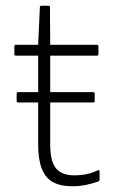

<svg xmlns="http://www.w3.org/2000/svg" viewBox="-20 -638 407 669"><path d="M43 -281Q38 -281 38 -286V-311Q38 -317 43 -317H113H155H304Q310 -317 310 -311V-286Q310 -281 304 -281ZM232 11Q191 11 164.5 -3.5Q138 -18 125.5 -50.5Q113 -83 113 -134V-444H35Q30 -444 30 -450V-476Q30 -482 35 -482H113L119 -613Q119 -618 124 -618H149Q154 -618 154 -613L155 -482H317Q323 -482 323 -476V-450Q323 -444 317 -444H155V-134Q155 -76 175 -51.5Q195 -27 240 -27Q261 -27 282.5 -31.5Q304 -36 321 -45Q327 -47 327 -40V-13Q327 -8 323 -6Q305 1 281 6Q257 11 232 11Z"/></svg>

Font: Sofia Sans Semi Condensed ExtraLight
Style: Regular
Weight: 250
Version: Version 4.100